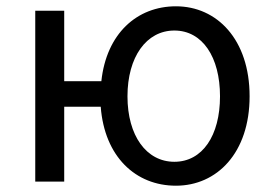

<svg xmlns="http://www.w3.org/2000/svg" viewBox="-20 -577 865 610"><path d="M534 -63C445 -63 385 -146 385 -271C385 -396 445 -480 534 -480C623 -480 679 -396 679 -271C679 -146 623 -63 534 -63ZM539 13C669 13 773 -91 773 -271C773 -452 669 -557 539 -557C415 -557 318 -470 302 -319H184V-543H92V0H184V-238H300C312 -79 411 13 539 13Z"/></svg>

Font: Noto Sans Mono CJK SC
Style: Regular
Weight: 400
Designer: Ryoko NISHIZUKA 西塚涼子 (kana, bopomofo & ideographs); Paul D. Hunt (Latin, Greek & Cyrillic); Sandoll Communications 산돌커뮤니
Foundry: Adobe
Version: Version 2.004;hotconv 1.0.118;makeotfexe 2.5.65603